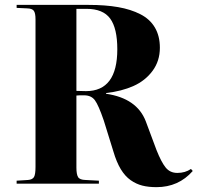

<svg xmlns="http://www.w3.org/2000/svg" viewBox="-20 -750 807 784"><path d="M619.1 14.2Q585.9 14.2 561 7.8Q536.1 1.5 513.4 -14.4Q490.7 -30.3 473.1 -59.3Q455.6 -88.4 442.9 -131.8L403.8 -257.8Q382.3 -320.8 367.4 -340.8Q352.5 -360.8 323.2 -360.8Q298.8 -360.8 292 -359.9V-65.9Q292 -38.1 298.8 -26.9Q305.7 -15.6 329.1 -15.1L383.8 -12.2V0H47.9V-12.2L94.2 -15.1Q112.8 -16.6 118.9 -27.3Q125 -38.1 125 -68.8V-670.9Q125 -696.3 118.2 -705.8Q111.3 -715.3 90.8 -715.8L47.9 -717.8V-730H341.8Q410.6 -730 462.4 -720.9Q514.2 -711.9 553.2 -691.9Q592.3 -671.9 612.5 -637.5Q632.8 -603 632.8 -555.2Q632.8 -501 603 -460.7Q573.2 -420.4 525.1 -398.9Q477.1 -377.4 413.1 -370.1V-367.2Q539.1 -348.6 575.2 -254.9L619.1 -137.2Q638.7 -87.9 656.5 -65.9Q674.3 -43.9 704.1 -43.9Q736.3 -43.9 759.8 -60.1L767.1 -51.8Q709 14.2 619.1 14.2ZM331.1 -377.9Q459 -377.9 459 -548.8Q459 -634.3 429.9 -674.1Q400.9 -713.9 333 -713.9H292V-378.9Q309.1 -377.9 331.1 -377.9Z"/></svg>

Font: Display Regular
Style: Bold
Weight: 700
Designer: Latin by Veronika Burian and Jose Scaglione. Greek by Irene Vlachou. Cyrillic by Vera Evstafieva.
Foundry: TypeTogether
Version: Version 3.002